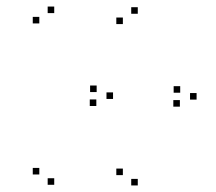

<svg xmlns="http://www.w3.org/2000/svg" viewBox="-20 -543 660 586"><path d="M529 -217.5V-237.5H509V-217.5ZM580 -239V-259H560V-239ZM400.5 -501V-521H380.5V-501ZM355 -469.5V-489.5H335V-469.5ZM580 -239V-259H560V-239ZM530 -260V-280H510V-260ZM355 -8.5V-28.5H335V-8.5ZM400.5 23V3H380.5V23ZM274 -219.5V-239.5H254V-219.5ZM325 -241V-261H305V-241ZM145.5 -503V-523H125.5V-503ZM100 -471.5V-491.5H80V-471.5ZM325 -241V-261H305V-241ZM275 -262V-282H255V-262ZM100 -10.5V-30.5H80V-10.5ZM145.5 21V1H125.5V21Z"/></svg>

Font: Monaspace Xenon Dots Var
Style: Regular
Weight: 400
Designer: Riley Cran and the Lettermatic Team
Version: Version 1.100 (Monaspace Xenon Dots)